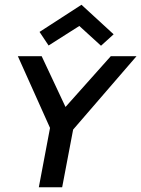

<svg xmlns="http://www.w3.org/2000/svg" viewBox="-20 -786 593 806"><path d="M55 0ZM190 -249 143 0H241L287 -242L553 -550H445L255 -337L155 -550H55ZM146 -652 184 -595 313 -677 404 -594 457 -642 322 -766Z"/></svg>

Font: Cambay Devanagari
Style: Bold Italic
Weight: 700
Designer: Pooja Saxena
Foundry: Pooja Saxena
Version: Version 1.005;PS 001.005;hotconv 1.0.70;makeotf.lib2.5.58329